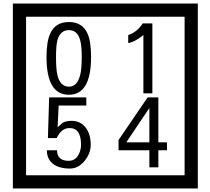

<svg xmlns="http://www.w3.org/2000/svg" viewBox="-20 -980 1195 1090"><path d="M1103 90H53V-960H1103ZM1028 15V-885H128V15ZM497 -656Q497 -442 371 -442Q244 -442 244 -656Q244 -744 265 -789Q294 -855 371 -855Q448 -855 477 -789Q497 -745 497 -656ZM444 -656Q444 -723 435 -752Q420 -809 371 -809Q322 -809 306 -752Q298 -723 298 -656Q298 -587 306 -553Q322 -488 371 -488Q419 -488 435 -554Q444 -587 444 -656ZM845 -450H794V-781Q748 -743 708 -735V-781Q759 -798 790 -847H845ZM495 -160Q496 -111 460.5 -67Q425 -23 376 -23Q321 -23 286 -46Q246 -74 246 -127H304Q304 -67 370 -67Q404 -67 423 -97Q440 -124 440 -159Q440 -253 375 -253Q328 -253 302 -196H252L259 -427H470V-381H313L307 -257Q320 -269 333 -281Q352 -294 387 -294Q439 -294 469 -252Q495 -215 495 -160ZM928 -127H879V-30H828V-127H653V-185L818 -427H879V-172H928ZM828 -172V-367L697 -172Z"/></svg>

Font: Unicode BMP Fallback SIL
Style: Regular
Weight: 400
Foundry: NRSI, SIL International
Version: Version 5.1 Based on Unicode 5.1